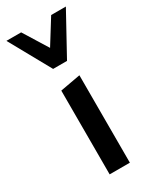

<svg xmlns="http://www.w3.org/2000/svg" viewBox="-196 -762 661 814"><g transform="rotate(-30 134.5 -354.5)"><path d="M85 0V-410L184 -428V0ZM101 -507 119 -566 208 -709H280L169 -507ZM101 -507 -11 -709H61L151 -564L169 -507Z"/></g></svg>

Font: Ysabeau SemiBold
Style: Regular
Weight: 600
Designer: Christian Thalmann (Catharsis Fonts)
Version: Version 2.000;gftools[0.9.27.dev2+g8671c4b]